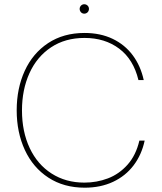

<svg xmlns="http://www.w3.org/2000/svg" viewBox="-20 -871 765 904"><path d="M58.6 -351.6Q58.6 -454.6 96.4 -537.4Q134.3 -620.1 206.5 -668Q278.8 -715.8 377.9 -715.8Q452.6 -715.8 510.3 -688.2Q567.9 -660.6 605 -610.8Q642.1 -561 656.7 -494.1H631.8Q608.4 -591.3 541.3 -641.8Q474.1 -692.4 377.9 -692.4Q287.1 -692.4 220.5 -648.2Q153.8 -604 118.7 -526.4Q83.5 -448.7 83.5 -351.1Q83.5 -251 119.9 -173.8Q156.2 -96.7 222.9 -54Q289.6 -11.2 377.4 -11.2Q435.5 -11.2 488.3 -31.2Q541 -51.3 580.6 -95.7Q620.1 -140.1 636.2 -209H661.1Q647 -142.6 609.1 -92.5Q571.3 -42.5 512.5 -14.9Q453.6 12.7 378.9 12.7Q280.3 12.7 207.8 -34.7Q135.3 -82 96.9 -165Q58.6 -248 58.6 -351.6ZM355 -829.1Q355 -835 357.9 -840.1Q360.8 -845.2 365.7 -848.1Q370.6 -851.1 376.5 -851.1Q382.8 -851.1 387.9 -848.1Q393.1 -845.2 396 -840.1Q398.9 -835 398.9 -829.1Q398.9 -823.2 396 -817.9Q393.1 -812.5 387.9 -809.6Q382.8 -806.6 376.5 -806.6Q370.6 -806.6 365.7 -809.6Q360.8 -812.5 357.9 -817.9Q355 -823.2 355 -829.1Z"/></svg>

Font: Wand UI Pro
Style: Regular
Weight: 400
Designer: Andreas Faust
Version: Version 1.003;FEAKit 1.0